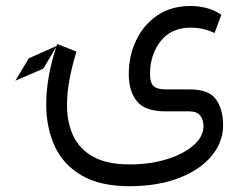

<svg xmlns="http://www.w3.org/2000/svg" viewBox="-20 -379 821 645"><path d="M125.5 -148.4 31.7 -107.9 76.7 -183.1 169.9 -224.6Q171.4 -228 172.4 -231.4L236.8 -205.6Q223.1 -161.6 214.1 -115.2Q205.1 -68.8 205.1 -25.4Q205.1 31.7 225.8 76.7Q246.6 121.6 293 147.5Q339.4 173.3 416 173.3Q483.9 173.3 540 156Q596.2 138.7 629.9 109.4Q663.6 80.1 663.6 43.9Q663.6 24.9 653.1 10Q642.6 -4.9 615.2 -4.9H536.1Q466.8 -4.9 439.7 -39.1Q412.6 -73.2 412.6 -129.4Q412.6 -191.4 437.5 -243.7Q462.4 -295.9 508.8 -327.4Q555.2 -358.9 620.1 -358.9Q645.5 -358.9 671.9 -352.5Q698.2 -346.2 723.6 -329.6L700.7 -268.1Q663.1 -286.1 620.6 -286.1Q555.2 -286.1 519.5 -240.5Q483.9 -194.8 483.9 -129.4Q483.9 -101.6 495.8 -90.1Q507.8 -78.6 537.6 -78.6H618.7Q682.1 -78.6 705.8 -44.9Q729.5 -11.2 729.5 42Q729.5 98.1 691.2 144.5Q652.8 190.9 582.5 218.5Q512.2 246.1 416 246.6Q315.9 246.6 253.9 210.2Q191.9 173.8 163.6 111.6Q135.3 49.3 135.3 -28.3Q135.3 -75.2 144.3 -124.8Q153.3 -174.3 169.4 -222.2Z"/></svg>

Font: Vazirmatn RD FD Light
Style: Regular
Weight: 300
Designer: Saber Rastikerdar
Foundry: Saber Rastikerdar
Version: Version 33.003